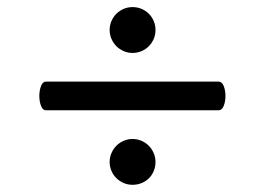

<svg xmlns="http://www.w3.org/2000/svg" viewBox="-20 -617 740 536"><path d="M286.1 -533.2Q286.1 -546.9 291.3 -558.6Q296.4 -570.3 305.2 -578.9Q314 -587.4 325.4 -592.3Q336.9 -597.2 350.1 -597.2Q363.3 -597.2 375 -592.3Q386.7 -587.4 395.5 -578.6Q404.3 -569.8 409.2 -558.1Q414.1 -546.4 414.1 -533.2Q414.1 -520 409.2 -508.5Q404.3 -497.1 395.8 -488.3Q387.2 -479.5 375.5 -474.4Q363.8 -469.2 350.1 -469.2Q336.9 -469.2 325.2 -474.4Q313.5 -479.5 304.9 -488Q296.4 -496.6 291.3 -508.3Q286.1 -520 286.1 -533.2ZM286.1 -165Q286.1 -178.2 291.3 -189.9Q296.4 -201.7 305.2 -210.4Q314 -219.2 325.7 -224.1Q337.4 -229 350.1 -229Q363.3 -229 375 -223.9Q386.7 -218.8 395.3 -210.2Q403.8 -201.7 408.9 -189.9Q414.1 -178.2 414.1 -165Q414.1 -151.4 409.2 -139.6Q404.3 -127.9 395.8 -119.4Q387.2 -110.8 375.5 -106Q363.8 -101.1 350.1 -101.1Q336.9 -101.1 325.4 -106Q314 -110.8 305.2 -119.4Q296.4 -127.9 291.3 -139.6Q286.1 -151.4 286.1 -165ZM589.8 -309.1H109.9H108.4Q99.1 -309.1 94.5 -321.5Q89.8 -334 89.8 -349.1Q89.8 -364.3 94.5 -376.7Q99.1 -389.2 108.4 -389.2H109.9H589.8Q599.6 -389.2 604.5 -377Q609.4 -364.7 609.4 -349.1Q609.4 -333.5 604.5 -321.3Q599.6 -309.1 589.8 -309.1Z"/></svg>

Font: Marmelad
Style: Regular
Weight: 400
Designer: Manvel Shmavonyan
Foundry: Cyreal (www.cyreal.org)
Version: Version 1.000